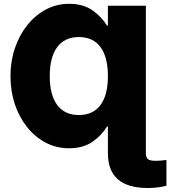

<svg xmlns="http://www.w3.org/2000/svg" viewBox="-20 -757 881 993"><path d="M734.4 -727.5V35.6Q734.4 57.6 745.4 66.2Q756.3 74.7 784.7 74.7Q798.8 74.7 812.5 73.5Q826.2 72.3 840.8 70.3V203.6Q797.9 215.3 744.1 215.3Q538.1 215.3 538.1 35.6V-102.5H533.2Q506.8 -57.6 458.5 -23.9Q410.2 9.8 336.9 9.8Q271.5 9.8 216.3 -19.3Q161.1 -48.3 120.1 -99.6Q79.1 -150.9 56.6 -218.5Q34.2 -286.1 34.2 -363.3Q34.2 -440.9 57.4 -508.8Q80.6 -576.7 121.8 -627.9Q163.1 -679.2 218.3 -708.3Q273.4 -737.3 336.9 -737.3Q410.6 -737.3 458.5 -703.4Q506.3 -669.4 533.2 -625H538.1V-727.5ZM387.7 -162.1Q461.4 -162.1 499.8 -213.9Q538.1 -265.6 538.1 -363.3Q538.1 -461.4 499.8 -513.4Q461.4 -565.4 387.7 -565.4Q314.5 -565.4 275.9 -513.4Q237.3 -461.4 237.3 -363.3Q237.3 -265.6 275.9 -213.9Q314.5 -162.1 387.7 -162.1Z"/></svg>

Font: Inter Black
Style: Regular
Weight: 900
Designer: Rasmus Andersson
Foundry: rsms
Version: Version 4.000;git-a52131595